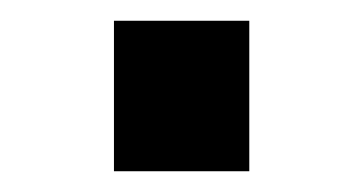

<svg xmlns="http://www.w3.org/2000/svg" viewBox="-20 -165 350 185"><path d="M89.8 0V-145H220.2V0Z"/></svg>

Font: Sporting Grotesque
Style: Regular
Weight: 400
Designer: Lucas LE BIHAN
Foundry: Lucas LE BIHAN
Version: Version 2.001;PS 2.1;hotconv 1.0.88;makeotf.lib2.5.647800